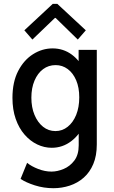

<svg xmlns="http://www.w3.org/2000/svg" viewBox="-20 -783 602 1016"><path d="M262.7 212.9Q211.4 212.9 164.1 197.8Q116.7 182.6 88.9 163.6L123.5 78.6Q146 97.2 181.9 111.1Q217.8 125 252.4 125Q283.2 125 316.7 111.1Q350.1 97.2 373.3 66.7Q396.5 36.1 396.5 -14.2V-78.6H382.3L400.4 -125.5V-407.2L374.5 -457H396V-519H492.2V-19Q492.2 41.5 473.6 85.2Q455.1 128.9 422.9 157.2Q390.6 185.5 349.1 199.2Q307.6 212.9 262.7 212.9ZM253.9 -1Q213.9 -1 176.8 -18.8Q139.6 -36.6 109.9 -70.8Q80.1 -105 63 -154.1Q45.9 -203.1 45.9 -265.1Q45.9 -349.1 76.2 -407.5Q106.4 -465.8 155 -496.3Q203.6 -526.9 258.3 -526.9Q315.4 -526.9 360.1 -493.9Q404.8 -460.9 430.2 -402.6Q455.6 -344.2 455.6 -268.6Q455.6 -191.9 429.2 -131.3Q402.8 -70.8 356.9 -35.9Q311 -1 253.9 -1ZM273.4 -89.4Q309.6 -89.4 338.1 -112.1Q366.7 -134.8 383.1 -175Q399.4 -215.3 399.4 -268.1Q399.4 -319.8 383.1 -358.2Q366.7 -396.5 338.4 -417.5Q310.1 -438.5 274.4 -438.5Q236.8 -438.5 208 -417Q179.2 -395.5 162.6 -356.4Q146 -317.4 146 -266.1Q146 -214.8 162.6 -175Q179.2 -135.3 207.8 -112.3Q236.3 -89.4 273.4 -89.4ZM151.4 -573.7 108.9 -622.6 259.3 -762.7H283.2L434.1 -622.6L391.6 -573.7L274.4 -688H270.5Z"/></svg>

Font: Reddit Mono Medium
Style: Regular
Weight: 500
Monospace: yes
Designer: Stephen Hutchings
Foundry: Reddit
Version: Version 1.014